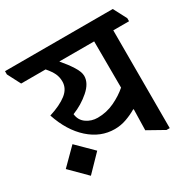

<svg xmlns="http://www.w3.org/2000/svg" viewBox="-203 -820 1032 1034"><g transform="rotate(-30 312.5 -303.5)"><path d="M0 0ZM669 -562H571V46H551L451 -10L454 -138L451 -140Q423 -123 387 -110Q351 -97 313 -97Q226 -97 155.5 -160Q85 -223 48 -334Q118 -356 157 -386.5Q196 -417 196 -461Q196 -488 185.5 -510.5Q175 -533 150 -562H-2L-44 -643V-663H626L669 -581ZM453 -274 452 -562H236V-561Q268 -524 290.5 -488.5Q313 -453 313 -428Q313 -383 266 -342Q219 -301 160 -278Q164 -239 194.5 -217.5Q225 -196 264 -196Q319 -196 368.5 -219.5Q418 -243 453 -274ZM172 -44 75 56 -24 -43 74 -141Z"/></g></svg>

Font: Martel ExtraBold
Style: Regular
Weight: 800
Designer: Dan Reynolds
Foundry: Dan Reynolds
Version: Version 1.001; ttfautohint (v1.1) -l 5 -r 5 -G 72 -x 0 -D la